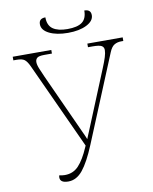

<svg xmlns="http://www.w3.org/2000/svg" viewBox="-97 -967 834 1049"><g transform="rotate(-10 320.0 -442.5)"><path d="M197 10Q151 10 151 -20Q151 -26 153 -32Q168 -28 184 -28Q230 -28 260.5 -60.5Q291 -93 319 -158L323 -167L103 -646Q90 -674 76.5 -684Q63 -694 33 -694H15V-714H229V-694H187Q156 -694 146.5 -685.5Q137 -677 137 -663Q137 -647 147 -623.5Q157 -600 167 -577L321 -239Q326 -229 330 -219.5Q334 -210 338 -200Q342 -210 346 -220Q350 -230 354 -239L489 -568Q503 -602 510 -624.5Q517 -647 517 -663Q517 -679 504.5 -686.5Q492 -694 454 -694H429V-714H625V-694H613Q592 -694 575.5 -684.5Q559 -675 547 -646L349 -166Q312 -76 277 -33Q242 10 197 10ZM336 -790Q273 -790 232.5 -810Q192 -830 192 -863Q192 -895 228 -895Q228 -850 256 -830.5Q284 -811 336 -811Q392 -811 418 -830.5Q444 -850 444 -895Q480 -895 480 -863Q480 -831 439.5 -810.5Q399 -790 336 -790Z"/></g></svg>

Font: Noto Serif Thin
Style: Regular
Weight: 100
Designer: Monotype Design Team
Foundry: Monotype Imaging Inc.
Version: Version 2.015